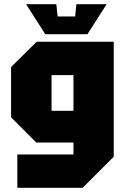

<svg xmlns="http://www.w3.org/2000/svg" viewBox="-20 -760 603 920"><path d="M63 140V-20H332V-77H154L33 -198V-439L156 -560H525V-9L376 140ZM227 -400V-229H332V-400ZM346 -740H491L399 -596H197L105 -740H250L256 -681H340Z"/></svg>

Font: Tektur SemiCondensed ExtraBold
Style: Regular
Weight: 800
Width: 4
Designer: Adam Jagosz
Foundry: Adam Jagosz
Version: Version 1.005;gftools[0.9.30]